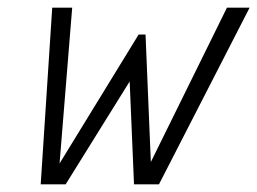

<svg xmlns="http://www.w3.org/2000/svg" viewBox="-20 -480 670 500"><path d="M394 0H343L359 -30L571 -460H630ZM126 0H86L116 -460H168L133 -28ZM375 0H329L316 -307H342L151 0H110L119 -28L341 -390H359L374 -30Z"/></svg>

Font: Intel One Mono Light
Style: Italic
Weight: 300
Italic angle: -16°
Monospace: yes
Designer: Fred Shallcrass
Foundry: Frere-Jones Type LLC
Version: Version 1.004